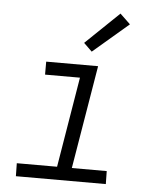

<svg xmlns="http://www.w3.org/2000/svg" viewBox="-54 -808 707 855"><g transform="rotate(5 300.0 -381.0)"><path d="M451 0H49L48 -58H228L295 -462H139V-520H371L294 -58H450ZM337 -582 300 -618 450 -762 496 -718Z"/></g></svg>

Font: Iosevka Light Extended Oblique
Style: Regular
Weight: 300
Width: 7
Italic angle: -9°
Monospace: yes
Designer: Belleve Invis
Foundry: Belleve Invis
Version: Version 32.5.0; ttfautohint (v1.8.4)